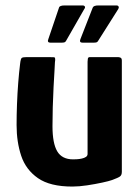

<svg xmlns="http://www.w3.org/2000/svg" viewBox="-20 -682 515 706"><path d="M246 4Q164 4 119.5 -27Q75 -58 58 -109Q41 -160 41 -222Q41 -259 42.5 -299Q44 -339 47 -377.5Q50 -416 54 -448Q56 -466 60 -469Q64 -472 78 -472H159Q173 -472 179 -471.5Q185 -471 182 -453Q182 -449 180.5 -424Q179 -399 177 -362.5Q175 -326 174 -287.5Q173 -249 173 -218Q173 -155 190.5 -125.5Q208 -96 249 -96Q254 -96 263 -96.5Q272 -97 281 -99Q290 -101 296 -105Q302 -109 302 -116V-455Q302 -460 303 -466Q304 -472 310 -472H414Q418 -472 423 -470Q428 -468 428 -459V-50Q428 -38 421 -33Q414 -28 392 -20Q381 -16 355.5 -10.5Q330 -5 300.5 -0.5Q271 4 246 4ZM223 -532Q221 -528 217.5 -526.5Q214 -525 203 -525H166Q152 -525 158 -539L197 -654Q199 -662 218 -662H283Q290 -662 292 -658Q294 -654 290 -649ZM341 -532Q339 -528 335.5 -526.5Q332 -525 321 -525H284Q270 -525 276 -539L321 -654Q324 -662 342 -662H408Q414 -662 416 -658Q418 -654 415 -649Z"/></svg>

Font: Glory Thin
Style: Bold
Weight: 700
Version: Version 1.011